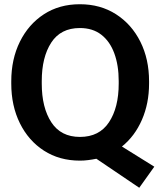

<svg xmlns="http://www.w3.org/2000/svg" viewBox="-20 -741 748 898"><path d="M631.3 137.2 430.7 1.5Q411.6 5.4 392.3 7.8Q373 10.3 354 10.3Q257.8 10.3 185.5 -36.4Q113.3 -83 73 -164.6Q32.7 -246.1 32.7 -350.1V-360.8Q32.7 -464.4 73 -545.9Q113.3 -627.4 185.3 -674.3Q257.3 -721.2 353.5 -721.2Q449.7 -721.2 522.7 -674.3Q595.7 -627.4 636.5 -545.9Q677.2 -464.4 677.2 -360.8V-350.1Q677.2 -257.3 643.8 -180.7Q610.4 -104 550.3 -55.7L701.7 38.6ZM354 -100.6Q444.3 -100.6 489.7 -169.2Q535.2 -237.8 535.2 -350.1V-361.8Q535.2 -435.5 514.6 -491.5Q494.1 -547.4 453.9 -578.6Q413.6 -609.9 353.5 -609.9Q263.7 -609.9 219.5 -541.5Q175.3 -473.1 175.3 -361.8V-350.1Q175.3 -237.8 220 -169.2Q264.6 -100.6 354 -100.6Z"/></svg>

Font: Roboto Slab
Style: Bold
Weight: 700
Designer: Google
Version: Version 2.000; ttfautohint (v1.8.1.43-b0c9)